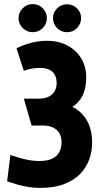

<svg xmlns="http://www.w3.org/2000/svg" viewBox="-20 -910 501 942"><path d="M140 -890Q112 -890 91.5 -869.5Q71 -849 71 -821Q71 -793 91.5 -772.5Q112 -752 140 -752Q170 -752 190 -772.5Q210 -793 210 -821Q210 -849 190 -869.5Q170 -890 140 -890ZM309 -889Q280 -889 260 -869Q240 -849 240 -821Q240 -793 260 -772.5Q280 -752 309 -752Q338 -752 358 -772.5Q378 -793 378 -821Q378 -849 358 -869Q338 -889 309 -889ZM97 -426 135 -294H194Q215 -294 231.5 -288Q248 -282 259.5 -271Q271 -260 276.5 -245.5Q282 -231 282 -213Q282 -184 270.5 -163Q259 -142 235 -131Q211 -120 171 -120Q147 -120 122.5 -124.5Q98 -129 77 -135Q56 -141 43.5 -145.5Q31 -150 31 -150L15 -21Q15 -21 28.5 -16Q42 -11 65 -4.5Q88 2 117 7Q146 12 176 12Q246 12 295 -7Q344 -26 374 -57.5Q404 -89 418 -128.5Q432 -168 432 -210Q432 -275 406 -319.5Q380 -364 335 -386Q359 -401 374 -422.5Q389 -444 396 -471.5Q403 -499 403 -531Q403 -584 378 -624.5Q353 -665 309.5 -687.5Q266 -710 211 -710Q187 -710 161.5 -706Q136 -702 110.5 -693.5Q85 -685 61 -673L97 -562Q108 -567 122 -570.5Q136 -574 151 -575.5Q166 -577 178 -577Q197 -577 212 -572Q227 -567 237.5 -557.5Q248 -548 253 -534Q258 -520 258 -503Q258 -478 247 -460.5Q236 -443 216 -434.5Q196 -426 170 -426Z"/></svg>

Font: Advent Pro ExtraBold
Style: Regular
Weight: 800
Designer: VivaRado, Andreas Kalpakidis
Foundry: VivaRado, Andreas Kalpakidis
Version: Version 3.000